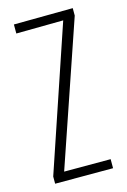

<svg xmlns="http://www.w3.org/2000/svg" viewBox="-98 -649 462 698"><g transform="rotate(-15 133.5 -300.0)"><path d="M21 0V-27L203 -566L26 -564V-598L248 -600V-572L64 -34H239V0Z"/></g></svg>

Font: Big Shoulders Text Thin Thin
Style: Regular
Weight: 250
Version: Version 2.002